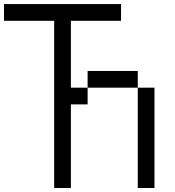

<svg xmlns="http://www.w3.org/2000/svg" viewBox="-20 -937 873 957"><path d="M666.7 0V-500H750V0ZM666.7 -583.3V-500H416.7V-583.3ZM0 -833.3V-916.7H583.3V-833.3H333.3V-500H416.7V-416.7H333.3V0H250V-833.3Z"/></svg>

Font: Galmuri11 Regular
Style: Regular
Weight: 400
Designer: Minseo Lee (Quiple)
Version: Version 2.356;hotconv 1.1.0;makeotfexe 2.6.0 DEVELOPMENT